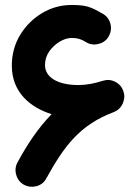

<svg xmlns="http://www.w3.org/2000/svg" viewBox="-20 -669 534 754"><path d="M74.2 56.6C89.8 64.9 106.4 66.4 124 62C141.1 57.1 153.8 46.9 162.1 31.2C230 -91.3 290.5 -177.7 427.2 -229C448.7 -237.3 462.9 -256.3 466.8 -278.3C469.2 -289.1 468.3 -299.3 464.8 -309.6C459.5 -326.7 448.7 -339.4 432.6 -347.7C416.5 -356 400.4 -356.9 383.3 -351.6C351.6 -341.3 318.8 -335 288.1 -335C204.1 -335 156.7 -366.7 156.7 -413.6C156.7 -433.6 162.6 -451.7 173.8 -467.8C196.3 -499.5 231.9 -520 261.7 -520C282.7 -520 300.3 -515.1 321.3 -501.5C336.9 -493.2 353.5 -492.2 371.1 -497.6C388.2 -502.9 400.9 -513.7 408.7 -529.3C416.5 -545.4 418 -562 412.6 -579.1C407.2 -596.2 396.5 -608.4 380.4 -616.7C334 -643.6 315.9 -649.4 260.3 -649.4C219.7 -649.4 182.1 -639.2 146.5 -618.2C110.8 -597.2 81.5 -568.4 59.6 -532.7C37.6 -496.6 26.4 -456.1 26.4 -411.1C26.4 -307.6 97.7 -247.1 182.6 -220.7C129.4 -166 86.4 -101.1 48.8 -31.2C40.5 -16.1 38.6 0.5 43.9 18.1C48.8 35.2 59.1 48.3 74.2 56.6Z"/></svg>

Font: Mikhak
Style: Bold
Weight: 700
Designer: Amin Abedi
Version: Version 3.2